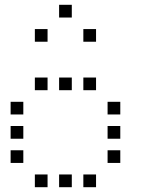

<svg xmlns="http://www.w3.org/2000/svg" viewBox="-20 -796 640 792"><path d="M224.8 -776.2Q223.8 -776.2 223.8 -776.2Q223.8 -776.2 223.8 -775.2V-724.8Q223.8 -723.8 223.8 -723.8Q223.8 -723.8 224.8 -723.8H275.2Q276.2 -723.8 276.2 -723.8Q276.2 -723.8 276.2 -724.8V-775.2Q276.2 -776.2 276.2 -776.2Q276.2 -776.2 275.2 -776.2ZM124.8 -676.2Q123.8 -676.2 123.8 -676.2Q123.8 -676.2 123.8 -675.2V-624.8Q123.8 -623.8 123.8 -623.8Q123.8 -623.8 124.8 -623.8H175.2Q176.2 -623.8 176.2 -623.8Q176.2 -623.8 176.2 -624.8V-675.2Q176.2 -676.2 176.2 -676.2Q176.2 -676.2 175.2 -676.2ZM324.8 -676.2Q323.8 -676.2 323.8 -676.2Q323.8 -676.2 323.8 -675.2V-624.8Q323.8 -623.8 323.8 -623.8Q323.8 -623.8 324.8 -623.8H375.2Q376.2 -623.8 376.2 -623.8Q376.2 -623.8 376.2 -624.8V-675.2Q376.2 -676.2 376.2 -676.2Q376.2 -676.2 375.2 -676.2ZM124.8 -476.2Q123.8 -476.2 123.8 -476.2Q123.8 -476.2 123.8 -475.2V-424.8Q123.8 -423.8 123.8 -423.8Q123.8 -423.8 124.8 -423.8H175.2Q176.2 -423.8 176.2 -423.8Q176.2 -423.8 176.2 -424.8V-475.2Q176.2 -476.2 176.2 -476.2Q176.2 -476.2 175.2 -476.2ZM224.8 -476.2Q223.8 -476.2 223.8 -476.2Q223.8 -476.2 223.8 -475.2V-424.8Q223.8 -423.8 223.8 -423.8Q223.8 -423.8 224.8 -423.8H275.2Q276.2 -423.8 276.2 -423.8Q276.2 -423.8 276.2 -424.8V-475.2Q276.2 -476.2 276.2 -476.2Q276.2 -476.2 275.2 -476.2ZM324.8 -476.2Q323.8 -476.2 323.8 -476.2Q323.8 -476.2 323.8 -475.2V-424.8Q323.8 -423.8 323.8 -423.8Q323.8 -423.8 324.8 -423.8H375.2Q376.2 -423.8 376.2 -423.8Q376.2 -423.8 376.2 -424.8V-475.2Q376.2 -476.2 376.2 -476.2Q376.2 -476.2 375.2 -476.2ZM24.8 -376.2Q23.8 -376.2 23.8 -376.2Q23.8 -376.2 23.8 -375.2V-324.8Q23.8 -323.8 23.8 -323.8Q23.8 -323.8 24.8 -323.8H75.2Q76.2 -323.8 76.2 -323.8Q76.2 -323.8 76.2 -324.8V-375.2Q76.2 -376.2 76.2 -376.2Q76.2 -376.2 75.2 -376.2ZM424.8 -376.2Q423.8 -376.2 423.8 -376.2Q423.8 -376.2 423.8 -375.2V-324.8Q423.8 -323.8 423.8 -323.8Q423.8 -323.8 424.8 -323.8H475.2Q476.2 -323.8 476.2 -323.8Q476.2 -323.8 476.2 -324.8V-375.2Q476.2 -376.2 476.2 -376.2Q476.2 -376.2 475.2 -376.2ZM24.8 -276.2Q23.8 -276.2 23.8 -276.2Q23.8 -276.2 23.8 -275.2V-224.8Q23.8 -223.8 23.8 -223.8Q23.8 -223.8 24.8 -223.8H75.2Q76.2 -223.8 76.2 -223.8Q76.2 -223.8 76.2 -224.8V-275.2Q76.2 -276.2 76.2 -276.2Q76.2 -276.2 75.2 -276.2ZM424.8 -276.2Q423.8 -276.2 423.8 -276.2Q423.8 -276.2 423.8 -275.2V-224.8Q423.8 -223.8 423.8 -223.8Q423.8 -223.8 424.8 -223.8H475.2Q476.2 -223.8 476.2 -223.8Q476.2 -223.8 476.2 -224.8V-275.2Q476.2 -276.2 476.2 -276.2Q476.2 -276.2 475.2 -276.2ZM24.8 -176.2Q23.8 -176.2 23.8 -176.2Q23.8 -176.2 23.8 -175.2V-124.8Q23.8 -123.8 23.8 -123.8Q23.8 -123.8 24.8 -123.8H75.2Q76.2 -123.8 76.2 -123.8Q76.2 -123.8 76.2 -124.8V-175.2Q76.2 -176.2 76.2 -176.2Q76.2 -176.2 75.2 -176.2ZM424.8 -176.2Q423.8 -176.2 423.8 -176.2Q423.8 -176.2 423.8 -175.2V-124.8Q423.8 -123.8 423.8 -123.8Q423.8 -123.8 424.8 -123.8H475.2Q476.2 -123.8 476.2 -123.8Q476.2 -123.8 476.2 -124.8V-175.2Q476.2 -176.2 476.2 -176.2Q476.2 -176.2 475.2 -176.2ZM124.8 -76.2Q123.8 -76.2 123.8 -76.2Q123.8 -76.2 123.8 -75.2V-24.8Q123.8 -23.8 123.8 -23.8Q123.8 -23.8 124.8 -23.8H175.2Q176.2 -23.8 176.2 -23.8Q176.2 -23.8 176.2 -24.8V-75.2Q176.2 -76.2 176.2 -76.2Q176.2 -76.2 175.2 -76.2ZM224.8 -76.2Q223.8 -76.2 223.8 -76.2Q223.8 -76.2 223.8 -75.2V-24.8Q223.8 -23.8 223.8 -23.8Q223.8 -23.8 224.8 -23.8H275.2Q276.2 -23.8 276.2 -23.8Q276.2 -23.8 276.2 -24.8V-75.2Q276.2 -76.2 276.2 -76.2Q276.2 -76.2 275.2 -76.2ZM324.8 -76.2Q323.8 -76.2 323.8 -76.2Q323.8 -76.2 323.8 -75.2V-24.8Q323.8 -23.8 323.8 -23.8Q323.8 -23.8 324.8 -23.8H375.2Q376.2 -23.8 376.2 -23.8Q376.2 -23.8 376.2 -24.8V-75.2Q376.2 -76.2 376.2 -76.2Q376.2 -76.2 375.2 -76.2Z"/></svg>

Font: Doto Black
Style: Regular
Weight: 900
Monospace: yes
Version: Version 1.000